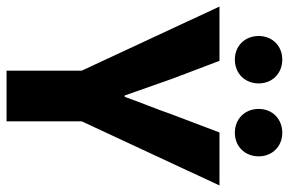

<svg xmlns="http://www.w3.org/2000/svg" viewBox="-176 -715 883 587"><g transform="rotate(90 265.5 -421.5)"><path d="M188 0H343V-230L539 -651H377L322 -506C305 -457 286 -412 268 -361H264C246 -412 230 -457 213 -506L158 -651H-8L188 -230ZM154 -698C197 -698 227 -729 227 -771C227 -812 197 -843 154 -843C112 -843 82 -812 82 -771C82 -729 112 -698 154 -698ZM378 -698C420 -698 450 -729 450 -771C450 -812 420 -843 378 -843C335 -843 305 -812 305 -771C305 -729 335 -698 378 -698Z"/></g></svg>

Font: DAIFUKU Sans
Style: Bold
Weight: 700
Designer: Original font ‘Source Han Sans JP’ : Paul D. Hunt
Foundry: Daifuku
Version: Version 1.000